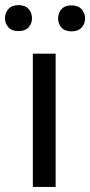

<svg xmlns="http://www.w3.org/2000/svg" viewBox="-54 -741 357 761"><path d="M166.5 -528.3V0H76.2V-528.3ZM-34.2 -668.5Q-34.2 -690.4 -20.5 -705.6Q-6.8 -720.7 19 -720.7Q45.4 -720.7 59.1 -705.6Q72.8 -690.4 72.8 -668.5Q72.8 -647.5 59.1 -632.6Q45.4 -617.7 19 -617.7Q-6.8 -617.7 -20.5 -632.6Q-34.2 -647.5 -34.2 -668.5ZM176.3 -667.5Q176.3 -689.5 189.7 -704.6Q203.1 -719.7 229.5 -719.7Q255.4 -719.7 269.3 -704.6Q283.2 -689.5 283.2 -667.5Q283.2 -646.5 269.3 -631.6Q255.4 -616.7 229.5 -616.7Q203.1 -616.7 189.7 -631.6Q176.3 -646.5 176.3 -667.5Z"/></svg>

Font: Vazirmatn
Style: Regular
Weight: 400
Designer: Saber Rastikerdar
Foundry: Saber Rastikerdar
Version: Version 33.003;September 2, 2022;FontCreator 14.0.0.2862 64-